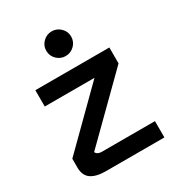

<svg xmlns="http://www.w3.org/2000/svg" viewBox="-162 -759 782 856"><g transform="rotate(-30 229.0 -330.5)"><path d="M433 -84V0H132Q82 0 56 -18.5Q30 -37 30 -78V-123L296 -386H40V-470H421V-388L129 -100Q136 -84 159 -84ZM170 -598Q170 -624 189 -642.5Q208 -661 234 -661Q260 -661 279 -642.5Q298 -624 298 -598Q298 -571 279 -552.5Q260 -534 234 -534Q208 -534 189 -552.5Q170 -571 170 -598Z"/></g></svg>

Font: KoHo SemiBold
Style: Regular
Weight: 600
Designer: Cadson Demak & Katatrad Team
Foundry: Cadson Demak Co.,Ltd.
Version: Version 1.000; ttfautohint (v1.6)